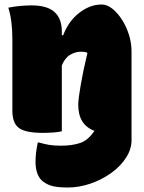

<svg xmlns="http://www.w3.org/2000/svg" viewBox="-20 -584 640 854"><path d="M251 64Q301 64 336.5 52Q372 40 400 -2Q328 -29 328 -118Q328 -142 339 -206Q350 -270 369 -349Q359 -354 339 -354Q316 -354 292.5 -340.5Q269 -327 255 -293V0Q236 4 214.5 5.5Q193 7 170 7Q94 7 64.5 -14.5Q35 -36 35 -92V-410Q35 -493 17 -550Q43 -555 69 -557.5Q95 -560 120 -560Q190 -560 222.5 -530.5Q255 -501 255 -444V-427H261Q284 -489 332 -526.5Q380 -564 432 -564Q456 -564 479.5 -545.5Q503 -527 522.5 -496.5Q542 -466 553.5 -429.5Q565 -393 565 -356V32Q567 75 542.5 114.5Q518 154 476 184.5Q434 215 383 232.5Q332 250 282 250Q231 250 206 241.5Q181 233 164 217Q151 203 144.5 182.5Q138 162 138 137Q138 114 140.5 94Q143 74 148 50H154Q178 57 199 60.5Q220 64 251 64Z"/></svg>

Font: Recursive Mn Csl St XBk
Style: Regular
Weight: 1000
Monospace: yes
Version: Version 1.079;hotconv 1.0.112;makeotfexe 2.5.65598; ttfautoh